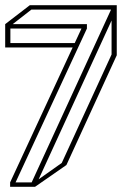

<svg xmlns="http://www.w3.org/2000/svg" viewBox="-20 -720 470 740"><path d="M19 0V-17L260 -537H0V-627L95 -700H430V-507L236 -84L115 0ZM315 -610 40 -17H102L408 -683H101L29 -627H315ZM218 -92 410 -510V-641L129 -29ZM20 -554H268L294 -610H20Z"/></svg>

Font: Imposible
Style: Regular
Weight: 400
Designer: Rodrigo Fuenzalida
Foundry: fragTYPE
Version: Version 1.000